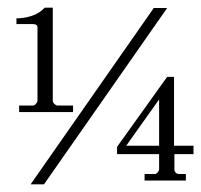

<svg xmlns="http://www.w3.org/2000/svg" viewBox="-20 -470 526 502"><path d="M286 -86 417 -269H435V-89H486V-67H436V-26Q436 -23 439 -19Q442 -15 450 -15H466V2H358V-15H384Q389 -15 392.5 -19.5Q396 -24 396 -28V-67H286ZM60 12 382 -449H417L95 12ZM97 -450H118V-207Q118 -202 122.5 -198Q127 -194 130 -194H171V-177H30V-194H66Q70 -194 74 -198.5Q78 -203 78 -207V-398Q78 -407 66 -407H23V-422Q43 -422 63 -428.5Q83 -435 97 -450ZM310 -89H396V-210Z"/></svg>

Font: Bravura Text
Style: Regular
Weight: 400
Designer: Daniel Spreadbury et al.
Foundry: Steinberg Media Technologies GmbH
Version: Version 1.38